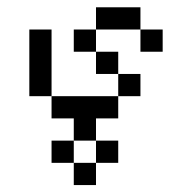

<svg xmlns="http://www.w3.org/2000/svg" viewBox="-20 -458 540 540"><path d="M312.5 0V-62.5H250V0H187.5V62.5H250V0ZM375 -187.5V-250H312.5V-187.5H125V-125H187.5V-62.5H125V0H187.5V-62.5H250V-125H312.5V-187.5ZM437.5 -312.5V-375H375V-312.5ZM125 -187.5V-375H62.5V-187.5ZM312.5 -250V-312.5H250V-250ZM250 -312.5V-375H187.5V-312.5ZM250 -375H375V-437.5H250Z"/></svg>

Font: BFUnifontExMono
Style: Regular
Weight: 500
Version: Version 15.0.06